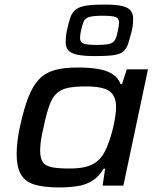

<svg xmlns="http://www.w3.org/2000/svg" viewBox="-20 -814 692 842"><path d="M240 8Q173 8 131.5 -4.5Q90 -17 71.5 -49.5Q53 -82 53 -139Q53 -163 56.5 -194Q60 -225 68 -261Q85 -338 104.5 -388Q124 -438 151.5 -466.5Q179 -495 219.5 -506.5Q260 -518 320 -518Q369 -518 407.5 -512Q446 -506 472 -490Q498 -474 509 -445H515L536 -510H629L521 0H430L441 -74H434Q414 -39 384.5 -21Q355 -3 318.5 2.5Q282 8 240 8ZM284 -75Q325 -75 352.5 -81.5Q380 -88 398.5 -101Q417 -114 430 -133Q439 -146 448 -167Q457 -188 464.5 -212Q472 -236 477.5 -260.5Q483 -285 486 -307Q489 -329 489 -344Q489 -394 459.5 -414.5Q430 -435 357 -435Q308 -435 277.5 -428.5Q247 -422 228 -404Q209 -386 196 -350Q183 -314 171 -255Q163 -223 159.5 -197.5Q156 -172 156 -153Q156 -120 168 -103Q180 -86 208 -80.5Q236 -75 284 -75ZM399 -568Q348 -568 319.5 -574Q291 -580 279.5 -593.5Q268 -607 268 -628Q268 -637 269 -650.5Q270 -664 273 -679Q281 -716 289 -738.5Q297 -761 313.5 -773Q330 -785 359 -789.5Q388 -794 437 -794Q489 -794 516 -787.5Q543 -781 553.5 -767Q564 -753 564 -733Q564 -723 563 -709Q562 -695 558 -679Q549 -643 541.5 -621Q534 -599 520 -587.5Q506 -576 477 -572Q448 -568 399 -568ZM403 -617Q444 -617 461 -622Q478 -627 485 -640Q492 -653 497 -679Q499 -689 500.5 -699Q502 -709 502 -715Q502 -733 487.5 -739Q473 -745 431 -745Q390 -745 371.5 -739.5Q353 -734 347 -719.5Q341 -705 335 -679Q333 -669 332 -661Q331 -653 331 -647Q331 -630 345 -623.5Q359 -617 403 -617Z"/></svg>

Font: Saira Expanded Medium
Style: Italic
Weight: 500
Width: 7
Italic angle: -12°
Designer: Hector Gatti with collaboration of the Omnibus-Type team
Foundry: Omnibus-Type
Version: Version 1.101